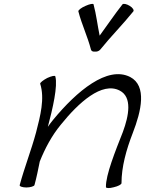

<svg xmlns="http://www.w3.org/2000/svg" viewBox="-20 -940 736 975"><path d="M489 -688C542 -754 604 -816 657 -882C662 -888 654 -901 639 -910C623 -920 607 -923 602 -918C561 -866 525 -812 486 -759C475 -812 469 -866 455 -918C454 -923 436 -920 414 -910C393 -901 376 -888 378 -882C395 -816 425 -754 442 -688C444 -680 452 -677 462 -678C472 -677 482 -680 489 -688ZM184 -515C208 -440 185 -352 163 -267C139 -178 104 -89 80 0C78 6 93 12 114 12C134 12 153 6 155 0C166 -40 174 -80 182 -120C208 -185 242 -250 289 -307C379 -419 498 -527 588 -480C652 -447 635 -354 604 -270C567 -176 516 -50 518 10C518 16 535 17 557 11C579 6 597 -3 597 -10C597 -92 621 -179 654 -264C698 -377 727 -504 641 -549C525 -608 369 -476 251 -333C241 -321 232 -309 223 -296C248 -390 274 -503 261 -552C260 -558 242 -554 220 -544C199 -533 183 -520 184 -515Z"/></svg>

Font: Nupuram Light Oblique
Style: Regular
Weight: 300
Designer: Santhosh Thottingal (santhosh.thottingal@gmail.com)
Foundry: SMC
Version: Version 1.000